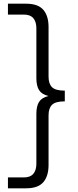

<svg xmlns="http://www.w3.org/2000/svg" viewBox="-20 -820 420 1040"><path d="M23 141H110Q144 141 160.5 121.5Q177 102 177 67V-203Q177 -245 191.5 -268Q206 -291 242 -300Q206 -309 191.5 -332Q177 -355 177 -397V-667Q177 -702 160.5 -721.5Q144 -741 110 -741H23V-800H121Q186 -800 214.5 -767Q243 -734 243 -674V-405Q243 -366 262 -347.5Q281 -329 331 -329V-271Q281 -271 262 -252.5Q243 -234 243 -195V74Q243 134 214.5 167Q186 200 121 200H23Z"/></svg>

Font: Aspekta 300
Style: Regular
Weight: 300
Designer: Ivo Dolenc
Version: Version 2.000